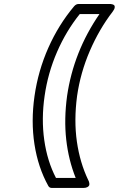

<svg xmlns="http://www.w3.org/2000/svg" viewBox="-20 -787 591 956"><path d="M151.9 -309.1Q169.9 -434.6 220.7 -549.1Q271.5 -663.6 349.1 -755.9Q358.9 -767.1 371.1 -767.1H525.9Q527.8 -767.1 530.8 -767.1Q533.7 -767.1 539.8 -765.4Q545.9 -763.7 549.1 -760.3Q552.2 -756.8 551 -748.8Q549.8 -740.7 541 -729Q474.1 -642.1 427.2 -533.4Q380.4 -424.8 363.8 -309.1Q347.7 -187.5 362.8 -82Q377.9 23.4 419.9 110.8Q420.9 112.3 422.1 115Q423.3 117.7 424.6 124.3Q425.8 130.9 424.1 135.7Q422.4 140.6 414.8 144.8Q407.2 148.9 394 148.9H238.8Q225.6 148.9 220.2 138.2Q169.4 46.4 151.6 -68.4Q133.8 -183.1 151.9 -309.1ZM202.1 -309.1Q185.5 -194.3 200.4 -89.4Q215.3 15.6 258.8 99.1H356.9Q321.3 10.3 309.8 -91.6Q298.3 -193.4 314 -309.1Q346.2 -529.8 475.1 -716.8H377Q309.6 -633.3 263.9 -528.1Q218.3 -422.9 202.1 -309.1Z"/></svg>

Font: Trueno Bold Outline
Style: Italic
Weight: 700
Width: 6
Designer: Julieta Ulanovsky
Foundry: Julieta Ulanovsky
Version: Version 3.001b | FøM Fix